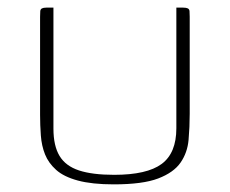

<svg xmlns="http://www.w3.org/2000/svg" viewBox="-20 -480 602 503"><path d="M477 -182Q477 -147 474 -113.5Q471 -80 453 -54Q435 -28 394.5 -12.5Q354 3 278 3Q221 3 184 -7Q147 -17 127 -35Q107 -53 98 -75.5Q89 -98 87 -125Q85 -152 85 -179V-436Q85 -446 85.5 -451Q86 -456 90 -458Q94 -460 101 -460H120V-143Q120 -98 136 -71.5Q152 -45 187 -33.5Q222 -22 279 -22Q365 -22 403.5 -50.5Q442 -79 442 -144V-460H460Q468 -460 472 -458Q476 -456 476.5 -451Q477 -446 477 -436Z"/></svg>

Font: Genos Thin ExtraLight
Style: Regular
Weight: 250
Version: Version 1.010